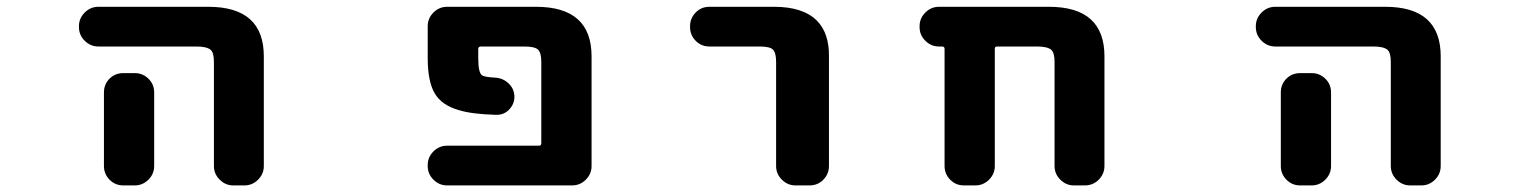

<svg xmlns="http://www.w3.org/2000/svg" viewBox="-20 -569 4540 571"><path d="M673.8 -17.6Q650.4 -17.6 633.3 -34.7Q616.2 -51.8 616.2 -75.2V-384.8Q616.2 -412.1 606.4 -420.9Q594.7 -430.7 564.5 -430.7H272.5Q249 -430.7 231.9 -447.8Q214.8 -464.8 214.8 -488.3V-491.2Q214.8 -514.6 231.9 -531.7Q249 -548.8 272.5 -548.8H599.6Q764.6 -548.8 764.6 -401.4V-75.2Q764.6 -51.8 747.6 -34.7Q730.5 -17.6 707 -17.6ZM346.7 -17.6Q322.3 -17.6 305.7 -34.7Q289.1 -51.8 289.1 -75.2V-293.9Q289.1 -318.4 305.7 -335Q322.3 -351.6 346.7 -351.6H380.9Q404.3 -351.6 421.4 -335Q438.5 -318.4 438.5 -293.9V-75.2Q438.5 -51.8 421.4 -34.7Q404.3 -17.6 380.9 -17.6Z M1309.6 -17.6Q1286.1 -17.6 1269 -34.7Q1252 -51.8 1252 -75.2V-78.1Q1252 -101.6 1269 -118.7Q1286.1 -135.7 1309.6 -135.7H1582Q1589.8 -135.7 1589.8 -142.6V-384.8Q1589.8 -412.1 1580.1 -421.4Q1570.3 -430.7 1539.1 -430.7H1410.2Q1402.3 -430.7 1402.3 -423.8V-396.5Q1402.3 -351.6 1414.1 -344.7Q1420.9 -339.8 1455.1 -337.9Q1477.5 -335.9 1493.7 -319.8Q1509.8 -303.7 1509.8 -281.2Q1509.8 -258.8 1493.2 -242.2Q1478.5 -227.5 1457 -227.5Q1456.1 -227.5 1455.1 -227.5Q1383.8 -229.5 1345.7 -241.2Q1293 -255.9 1272.5 -292Q1252 -327.1 1252 -396.5V-491.2Q1252 -514.6 1269 -531.7Q1286.1 -548.8 1309.6 -548.8H1574.2Q1739.3 -548.8 1739.3 -401.4V-75.2Q1739.3 -51.8 1722.2 -34.7Q1705.1 -17.6 1681.6 -17.6Z M2345.7 -17.6Q2322.3 -17.6 2305.2 -34.7Q2288.1 -51.8 2288.1 -75.2V-384.8Q2288.1 -413.1 2278.3 -421.9Q2268.6 -430.7 2239.3 -430.7H2089.8Q2065.4 -430.7 2048.8 -447.8Q2032.2 -464.8 2032.2 -488.3V-491.2Q2032.2 -514.6 2048.8 -531.7Q2065.4 -548.8 2089.8 -548.8H2282.2Q2368.2 -548.8 2409.2 -507.8Q2446.3 -470.7 2445.3 -400.4V-75.2Q2445.3 -51.8 2428.7 -34.7Q2412.1 -17.6 2387.7 -17.6Z M3173.8 -17.6Q3150.4 -17.6 3133.3 -34.7Q3116.2 -51.8 3116.2 -75.2V-384.8Q3116.2 -412.1 3106.4 -420.9Q3094.7 -430.7 3064.5 -430.7H2945.3Q2938.5 -430.7 2938.5 -423.8V-75.2Q2938.5 -51.8 2921.4 -34.7Q2904.3 -17.6 2880.9 -17.6H2846.7Q2822.3 -17.6 2805.7 -34.7Q2789.1 -51.8 2789.1 -75.2V-423.8Q2789.1 -430.7 2781.2 -430.7H2772.5Q2749 -430.7 2731.9 -447.8Q2714.8 -464.8 2714.8 -488.3V-491.2Q2714.8 -514.6 2731.9 -531.7Q2749 -548.8 2772.5 -548.8H3099.6Q3264.6 -548.8 3264.6 -401.4V-75.2Q3264.6 -51.8 3247.6 -34.7Q3230.5 -17.6 3207 -17.6Z M4173.8 -17.6Q4150.4 -17.6 4133.3 -34.7Q4116.2 -51.8 4116.2 -75.2V-384.8Q4116.2 -412.1 4106.4 -420.9Q4094.7 -430.7 4064.5 -430.7H3772.5Q3749 -430.7 3731.9 -447.8Q3714.8 -464.8 3714.8 -488.3V-491.2Q3714.8 -514.6 3731.9 -531.7Q3749 -548.8 3772.5 -548.8H4099.6Q4264.6 -548.8 4264.6 -401.4V-75.2Q4264.6 -51.8 4247.6 -34.7Q4230.5 -17.6 4207 -17.6ZM3846.7 -17.6Q3822.3 -17.6 3805.7 -34.7Q3789.1 -51.8 3789.1 -75.2V-293.9Q3789.1 -318.4 3805.7 -335Q3822.3 -351.6 3846.7 -351.6H3880.9Q3904.3 -351.6 3921.4 -335Q3938.5 -318.4 3938.5 -293.9V-75.2Q3938.5 -51.8 3921.4 -34.7Q3904.3 -17.6 3880.9 -17.6Z"/></svg>

Font: Rounded Mgen+ 1m bold
Style: Bold
Weight: 700
Designer: [Source Han Sans]
Ryoko NISHIZUKA  (kana & ideographs); Paul D. Hunt (Latin, Greek & Cyrillic); Wenlong ZHANG  (bopomofo
Version: Version 1.059.20150602